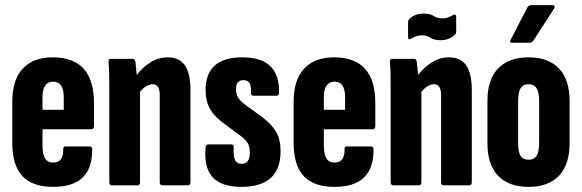

<svg xmlns="http://www.w3.org/2000/svg" viewBox="-20 -724 2273 750"><path d="M188 6Q107 6 67.5 -36Q28 -78 28 -167V-327Q28 -412 69 -456Q110 -500 186 -500Q347 -500 347 -322V-231Q347 -219 336 -219H146V-158Q146 -121 156 -105Q166 -89 188 -89Q228 -89 227 -141Q226 -152 236 -152H329Q340 -152 340 -141Q342 6 188 6ZM146 -295H229V-344Q229 -405 188 -405Q146 -405 146 -344Z M418 0Q407 0 407 -12V-367Q407 -403 406.5 -431.5Q406 -460 404 -481Q403 -494 413 -494H498Q507 -494 509 -483Q510 -473 511.5 -459Q513 -445 514 -431Q537 -461 568 -480.5Q599 -500 635 -500Q680 -500 702 -469Q724 -438 724 -371V-12Q724 0 713 0H614Q604 0 604 -12V-353Q604 -395 576 -395Q553 -395 527 -366V-12Q527 0 517 0Z M923 6Q844 6 810 -32.5Q776 -71 783 -148Q784 -160 794 -160H884Q894 -160 893 -148Q891 -114 898 -99Q905 -84 924 -84Q956 -84 956 -128Q956 -151 947.5 -165Q939 -179 919 -194L846 -248Q816 -271 799.5 -300.5Q783 -330 783 -372Q783 -500 926 -500Q1002 -500 1037 -464.5Q1072 -429 1070 -362Q1070 -350 1059 -350H970Q959 -350 960 -364Q964 -411 931 -411Q902 -411 902 -376Q902 -357 909.5 -344Q917 -331 935 -317L1005 -266Q1041 -239 1058.5 -209Q1076 -179 1076 -134Q1076 6 923 6Z M1287 6Q1206 6 1166.5 -36Q1127 -78 1127 -167V-327Q1127 -412 1168 -456Q1209 -500 1285 -500Q1446 -500 1446 -322V-231Q1446 -219 1435 -219H1245V-158Q1245 -121 1255 -105Q1265 -89 1287 -89Q1327 -89 1326 -141Q1325 -152 1335 -152H1428Q1439 -152 1439 -141Q1441 6 1287 6ZM1245 -295H1328V-344Q1328 -405 1287 -405Q1245 -405 1245 -344Z M1517 0Q1506 0 1506 -12V-367Q1506 -403 1505.5 -431.5Q1505 -460 1503 -481Q1502 -494 1512 -494H1597Q1606 -494 1608 -483Q1609 -473 1610.5 -459Q1612 -445 1613 -431Q1636 -461 1667 -480.5Q1698 -500 1734 -500Q1779 -500 1801 -469Q1823 -438 1823 -371V-12Q1823 0 1812 0H1713Q1703 0 1703 -12V-353Q1703 -395 1675 -395Q1652 -395 1626 -366V-12Q1626 0 1616 0ZM1701 -567Q1676 -567 1661 -576.5Q1646 -586 1628 -586Q1616 -586 1606 -582.5Q1596 -579 1586 -573Q1574 -566 1574 -580V-636Q1574 -646 1580 -651Q1589 -660 1603.5 -665.5Q1618 -671 1634 -671Q1660 -671 1674.5 -661.5Q1689 -652 1707 -652Q1720 -652 1729.5 -655.5Q1739 -659 1749 -665Q1762 -671 1762 -657V-602Q1762 -592 1756 -587Q1746 -578 1732 -572.5Q1718 -567 1701 -567Z M2045 6Q1967 6 1925.5 -37.5Q1884 -81 1884 -165V-330Q1884 -413 1925.5 -456.5Q1967 -500 2045 -500Q2122 -500 2163.5 -456.5Q2205 -413 2205 -330V-165Q2205 -81 2163.5 -37.5Q2122 6 2045 6ZM2045 -100Q2066 -100 2076 -115Q2086 -130 2086 -166V-328Q2086 -364 2076 -379.5Q2066 -395 2045 -395Q2023 -395 2013.5 -379.5Q2004 -364 2004 -328V-166Q2004 -130 2013.5 -115Q2023 -100 2045 -100ZM1981 -557Q1968 -557 1975 -569L2040 -695Q2045 -704 2055 -704H2139Q2144 -704 2146 -700Q2148 -696 2144 -690L2064 -566Q2058 -557 2047 -557Z"/></svg>

Font: Sofia Sans Extra Condensed ExtraBold
Style: Regular
Weight: 800
Designer: Botio Nikoltchev, Ani Petrova
Foundry: lettersoup
Version: Version 4.101; ttfautohint (v1.8.4.7-5d5b)